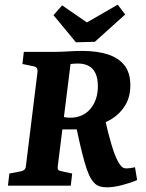

<svg xmlns="http://www.w3.org/2000/svg" viewBox="-20 -795 626 822"><path d="M14 0 20 -52 67 -61Q78 -63 84 -68Q90 -73 91 -85L140 -482Q142 -499 137 -504.5Q132 -510 120 -512L76 -521L82 -573H217Q243 -573 273 -575Q303 -577 332 -577Q396 -577 442 -562Q488 -547 513 -515Q538 -483 538 -430Q538 -380 516 -344Q494 -308 459.5 -286.5Q425 -265 385 -256L345 -241H235L242 -298Q250 -294 261 -292.5Q272 -291 279 -291Q335 -291 367 -329Q399 -367 399 -426Q399 -458 389.5 -479.5Q380 -501 361 -512Q342 -523 314 -523Q307 -523 298.5 -522.5Q290 -522 282 -521L227 -81Q226 -71 229.5 -67.5Q233 -64 243 -62L289 -52L283 0ZM437 7Q404 7 387.5 -8Q371 -23 360 -49Q350 -72 340.5 -106.5Q331 -141 322 -180Q313 -219 306 -255L431 -279Q442 -227 457 -177Q472 -127 485 -104Q494 -88 501.5 -81Q509 -74 522 -74Q536 -74 558 -79L567 -24Q539 -12 502.5 -2.5Q466 7 437 7ZM516 -733 386 -616 305 -614 209 -730 246 -772 352 -699 484 -775Z"/></svg>

Font: Rasa
Style: Italic
Weight: 400
Italic angle: -7.10001°
Designer: Anna Giedrys (Yrsa+Rasa design), David Brezina (Yrsa art-direction, Rasa art-direction, design)
Foundry: Rosetta Type Foundry
Version: Version 2.004